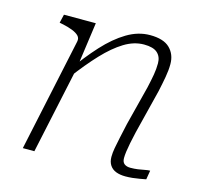

<svg xmlns="http://www.w3.org/2000/svg" viewBox="-85 -642 784 739"><g transform="rotate(15 307.0 -272.0)"><path d="M65 0H111L189 -364V-372L212 -537H85L77 -503L87 -501Q112 -496 129.5 -489Q147 -482 155.5 -473Q164 -464 161 -450ZM469 -171 513 -347Q520 -379 525 -407Q530 -435 530 -459Q530 -498 505 -522.5Q480 -547 426 -547Q379 -547 334 -520Q289 -493 246 -446Q203 -399 160 -338L169 -312Q214 -372 254.5 -415Q295 -458 334 -482Q373 -506 413 -506Q450 -506 466.5 -491Q483 -476 483 -450Q483 -427 479 -404Q475 -381 468 -350L428 -193Q421 -161 415.5 -136Q410 -111 406.5 -91.5Q403 -72 403 -56Q403 -36 412 -22.5Q421 -9 437 -3Q453 3 474 3Q488 3 502.5 1.5Q517 0 530.5 -2.5Q544 -5 555 -7L561 -43Q552 -43 540 -40.5Q528 -38 514 -36Q500 -34 484 -34Q469 -34 460 -41Q451 -48 451 -64Q451 -75 453 -90Q455 -105 459 -125Q463 -145 469 -171Z"/></g></svg>

Font: Roboto Serif Thin
Style: Italic
Weight: 250
Italic angle: -10°
Version: Version 1.007